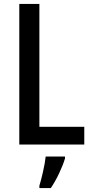

<svg xmlns="http://www.w3.org/2000/svg" viewBox="-20 -734 468 975"><path d="M78 0H408V-90H180V-714H78ZM310 71V61H212C208 102 191 174 180 209V221H238C267 179 296 117 310 71Z"/></svg>

Font: Noto Sans Thai Cond Med
Style: Regular
Weight: 500
Width: 3
Designer: Monotype Design Team
Foundry: Monotype Imaging Inc.
Version: Version 2.002